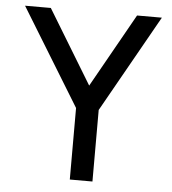

<svg xmlns="http://www.w3.org/2000/svg" viewBox="-51 -747 712 794"><g transform="rotate(5 305.0 -350.0)"><path d="M268 -297 21 -700H128L314 -394L486 -700H589L362 -297V0H268Z"/></g></svg>

Font: Golos UI VF
Style: Regular
Weight: 400
Designer: A.Korolkova, Vitaly Kuzmin
Foundry: ParaType Ltd
Version: Version 2.000